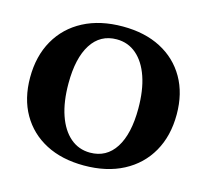

<svg xmlns="http://www.w3.org/2000/svg" viewBox="-104 -825 1034 960"><g transform="rotate(15 413.0 -345.0)"><path d="M408 16Q294 16 210.5 -27.5Q127 -71 81 -151Q35 -231 35 -340Q35 -451 82 -533.5Q129 -616 215 -661Q301 -706 418 -706Q532 -706 615.5 -662.5Q699 -619 745 -539Q791 -459 791 -350Q791 -239 744 -156.5Q697 -74 611 -29Q525 16 408 16ZM421 -54Q506 -54 552 -126Q598 -198 598 -329Q598 -424 574.5 -492.5Q551 -561 507.5 -598.5Q464 -636 405 -636Q320 -636 274 -564Q228 -492 228 -361Q228 -266 251.5 -197.5Q275 -129 318.5 -91.5Q362 -54 421 -54Z"/></g></svg>

Font: Platypi
Style: Bold
Weight: 700
Designer: David Sargent
Foundry: Bolt Cutter Type
Version: Version 1.200; ttfautohint (v1.8.4.7-5d5b)